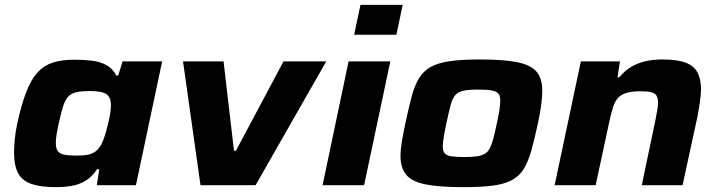

<svg xmlns="http://www.w3.org/2000/svg" viewBox="-20 -763 2958 791"><path d="M210 8Q150 8 111.5 -4.5Q73 -17 55.5 -48Q38 -79 38 -134Q38 -159 41 -190.5Q44 -222 52 -258Q69 -335 89 -386Q109 -437 135.5 -465.5Q162 -494 198.5 -505.5Q235 -517 286 -517Q325 -517 358.5 -513Q392 -509 418 -495Q444 -481 459 -452H467L485 -510H648L540 0H379L389 -66H380Q359 -34 332 -18Q305 -2 274 3Q243 8 210 8ZM296 -122Q325 -122 343.5 -126Q362 -130 374 -139.5Q386 -149 395 -164Q401 -174 407 -190Q413 -206 418 -225Q423 -244 427.5 -263Q432 -282 434.5 -299Q437 -316 437 -329Q437 -363 418 -375.5Q399 -388 350 -388Q317 -388 296 -383.5Q275 -379 262 -366Q249 -353 240.5 -326.5Q232 -300 222 -255Q216 -228 213 -208.5Q210 -189 210 -174Q210 -151 218.5 -140Q227 -129 245.5 -125.5Q264 -122 296 -122Z M806 0 734 -510H901L944 -142H952L1148 -510H1324L1033 0Z M1439 -620 1465 -743H1639L1613 -620ZM1309 0 1416 -510H1588L1480 0Z M1890 8Q1789 8 1732.5 -3.5Q1676 -15 1653 -43.5Q1630 -72 1630 -120Q1630 -146 1635.5 -179.5Q1641 -213 1650 -255Q1664 -320 1676 -365.5Q1688 -411 1706.5 -441Q1725 -471 1755 -487.5Q1785 -504 1833.5 -511Q1882 -518 1956 -518Q2056 -518 2112 -506.5Q2168 -495 2191 -467Q2214 -439 2214 -390Q2214 -363 2209.5 -330Q2205 -297 2196 -255Q2182 -189 2169 -143Q2156 -97 2138 -67.5Q2120 -38 2090 -21.5Q2060 -5 2012 1.5Q1964 8 1890 8ZM1893 -116Q1924 -116 1944.5 -119Q1965 -122 1977.5 -129.5Q1990 -137 1998 -152.5Q2006 -168 2012.5 -192.5Q2019 -217 2027 -255Q2034 -287 2037.5 -310Q2041 -333 2041 -350Q2041 -369 2032.5 -378Q2024 -387 2005 -390.5Q1986 -394 1952 -394Q1913 -394 1890.5 -389.5Q1868 -385 1856 -371.5Q1844 -358 1836.5 -330Q1829 -302 1819 -255Q1812 -222 1808 -198Q1804 -174 1804 -159Q1804 -141 1812 -131.5Q1820 -122 1840 -119Q1860 -116 1893 -116Z M2265 0 2373 -510H2534L2524 -445H2532Q2553 -471 2579.5 -487Q2606 -503 2638 -510.5Q2670 -518 2708 -518Q2771 -518 2805.5 -504.5Q2840 -491 2854 -463.5Q2868 -436 2868 -395Q2868 -374 2863.5 -343Q2859 -312 2853 -281L2792 0H2624L2680 -267Q2683 -282 2687 -305Q2691 -328 2691 -339Q2691 -360 2684 -370Q2677 -380 2661 -383.5Q2645 -387 2618 -387Q2582 -387 2560 -380Q2538 -373 2525.5 -359Q2513 -345 2506 -322.5Q2499 -300 2492 -270L2434 0Z"/></svg>

Font: Saira Expanded
Style: Bold Italic
Weight: 700
Width: 7
Italic angle: -12°
Designer: Hector Gatti with collaboration of the Omnibus-Type team
Foundry: Omnibus-Type
Version: Version 1.101